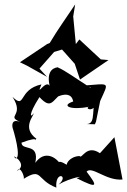

<svg xmlns="http://www.w3.org/2000/svg" viewBox="-20 -825 579 876"><path d="M160 -512 227 -588 263 -599 321 -534 345 -462 475 -551 440 -554 342 -645 326 -624 314 -750 323 -805C284 -746 243 -690 207 -629L195 -624L71 -541L102 -526L195 -474ZM418 -270 437 -364C478 -456 485 -443 353 -434C363 -392 389 -443 394 -424C311 -477 284 -499 243 -518C219 -515 185 -495 213 -410C203 -495 138 -365 169 -440C61 -416 98 -324 37 -383C94 -295 6 -298 71 -269C8 -293 55 -196 32 -259C46 -219 77 -106 52 -102C17 -132 115 -79 58 -45C72 -73 94 -16 88 -9C174 -63 145 -4 237 31C230 -48 298 -25 247 17C302 -15 375 -26 330 -12C434 41 422 21 375 -42C400 -69 464 1 539 -6L502 -199L436 -126C374 -168 354 -97 343 -113C296 -113 248 -58 322 -32C304 -76 217 -110 262 -67C236 -112 182 -140 141 -82C161 -175 79 -135 78 -174C177 -211 125 -168 146 -192C77 -242 137 -299 133 -308C120 -286 106 -297 160 -382C214 -324 217 -365 264 -402C188 -345 300 -437 314 -362C254 -342 305 -321 386 -338C359 -329 428 -298 427 -399C389 -337 424 -260 375 -259L413 -258Z"/></svg>

Font: Charger Distortion
Style: 2
Weight: 400
Designer: Jasper
Foundry: Cannot Into Space Fonts
Version: Version 0.98